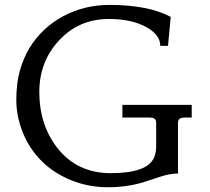

<svg xmlns="http://www.w3.org/2000/svg" viewBox="-20 -768 873 799"><path d="M489.3 -331.5H777.8V-278.8H750.5Q735.8 -278.8 728.3 -274.2Q720.7 -269.5 720.7 -256.8V-45.9Q685.5 -45.9 642.6 -31.2L580.1 -10.7Q510.3 11.2 429.4 11.2Q348.6 11.2 276.6 -17.8Q204.6 -46.9 153.8 -97.2Q103 -147.5 75.4 -215.3Q47.9 -283.2 47.9 -351.8Q47.9 -420.4 62.3 -472.7Q76.7 -524.9 102.5 -567.9Q128.4 -610.8 164.3 -644.3Q200.2 -677.7 243.2 -700.7Q331.5 -747.6 435.5 -747.6Q596.2 -747.6 690.4 -697.8L679.2 -577.1H647Q647 -622.1 591.3 -653.8Q529.8 -689 433.1 -689Q307.6 -689 224.6 -598.6Q143.6 -510.7 143.6 -385.3Q143.6 -247.6 219.7 -150.9Q301.8 -47.4 440.9 -47.4Q594.2 -47.4 621.6 -113.3Q629.9 -133.8 629.9 -157.7V-256.8Q629.9 -270 622.3 -274.4Q614.7 -278.8 602.1 -278.8H489.3Z"/></svg>

Font: Habibi
Style: Regular
Weight: 400
Designer: Magnus Gaarde
Foundry: Magnus Gaarde
Version: Version 1.001